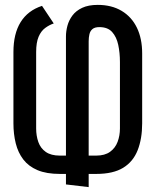

<svg xmlns="http://www.w3.org/2000/svg" viewBox="-20 -731 638 786"><path d="M200 -635 152 -707Q94 -688 64.5 -640.5Q35 -593 35 -518V-226Q35 -182 44.5 -144Q54 -106 75.5 -78Q97 -50 133.5 -34.5Q170 -19 225 -19H250V24L343 35V-19H374Q443 -19 484 -44Q525 -69 543.5 -116Q562 -163 562 -226V-512Q562 -573 540.5 -617.5Q519 -662 478 -686.5Q437 -711 380 -711Q342 -711 316.5 -699Q291 -687 276.5 -667.5Q262 -648 256 -625.5Q250 -603 250 -582V-94H225Q189 -94 167.5 -109Q146 -124 137 -149.5Q128 -175 128 -205V-518Q128 -557 138 -580.5Q148 -604 165 -616.5Q182 -629 200 -635ZM374 -94H343V-562Q343 -577 346 -590.5Q349 -604 358.5 -612Q368 -620 387 -620Q421 -620 439 -600Q457 -580 464 -547.5Q471 -515 471 -477V-205Q471 -176 461.5 -150.5Q452 -125 430.5 -109.5Q409 -94 374 -94Z"/></svg>

Font: Advent Pro SemiBold
Style: Regular
Weight: 600
Designer: VivaRado, Andreas Kalpakidis
Foundry: VivaRado, Andreas Kalpakidis
Version: Version 3.000